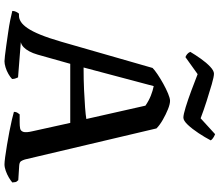

<svg xmlns="http://www.w3.org/2000/svg" viewBox="-80 -876 956 835"><g transform="rotate(90 397.5 -458.0)"><path d="M246 0Q241 0 222 -2Q203 -4 176 -8Q149 -12 120.5 -16Q92 -20 67 -25Q42 -30 27 -34Q27 -43 31 -51Q35 -59 39 -63H48Q61 -63 74.5 -71.5Q88 -80 102 -100.5Q116 -121 130.5 -156.5Q145 -192 161 -247L275 -644Q284 -653 302.5 -665.5Q321 -678 343.5 -690.5Q366 -703 386.5 -711.5Q407 -720 418 -720Q432 -720 454.5 -711Q477 -702 500.5 -688.5Q524 -675 538 -661L673 -89Q676 -79 680.5 -72Q685 -65 700 -64L763 -60Q766 -56 769 -53Q772 -50 773 -34Q765 -27 751.5 -19Q738 -11 722.5 -5.5Q707 0 694 0Q685 0 662 -3Q639 -6 609.5 -11Q580 -16 551 -21.5Q522 -27 499 -32.5Q476 -38 466 -41Q466 -51 471 -58Q476 -65 477 -66H511Q527 -66 538 -68Q549 -70 553 -82Q557 -94 550 -123L514 -286H257L217 -144Q211 -123 202.5 -107.5Q194 -92 184.5 -83Q175 -74 163 -71L316 -59Q317 -56 320 -49.5Q323 -43 323 -33Q315 -25 301 -17Q287 -9 272 -4.5Q257 0 246 0ZM273 -344Q325 -344 369.5 -346Q414 -348 447 -350.5Q480 -353 497 -356L439 -613Q417 -628 395.5 -636.5Q374 -645 354 -649ZM491 -778Q478 -778 445.5 -788Q413 -798 374 -812.5Q335 -827 302 -840L228 -787Q222 -789 215.5 -794Q209 -799 205 -808Q218 -830 235 -854Q252 -878 269.5 -894.5Q287 -911 300 -911Q313 -911 346 -901.5Q379 -892 419.5 -879Q460 -866 494 -853L563 -916Q573 -912 580 -907Q587 -902 590 -897Q577 -872 558.5 -844Q540 -816 522 -797Q504 -778 491 -778Z"/></g></svg>

Font: Texturina 12pt Medium
Style: Regular
Weight: 500
Designer: Guillermo Torres Carreño
Foundry: Omnibus-Type
Version: Version 1.002